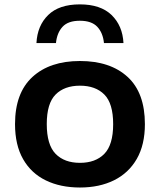

<svg xmlns="http://www.w3.org/2000/svg" viewBox="-20 -826 713 856"><path d="M336.5 10Q249.5 10 184.2 -21.8Q119 -53.5 83 -116.5Q47 -179.5 47 -272.5Q47 -411.5 124.5 -482.8Q202 -554 336.5 -554Q471.5 -554 548.8 -483.2Q626 -412.5 626 -272.5Q626 -180.5 589.8 -117.5Q553.5 -54.5 488.2 -22.2Q423 10 336.5 10ZM336.5 -100Q406 -100 445.2 -140.2Q484.5 -180.5 484.5 -272.5Q484.5 -365 445.2 -404.5Q406 -444 336.5 -444Q267 -444 227.8 -404.5Q188.5 -365 188.5 -273Q188.5 -180.5 227.8 -140.2Q267 -100 336.5 -100ZM142.5 -634Q146.5 -712 195 -759.2Q243.5 -806.5 336 -806.5Q428.5 -806.5 477.5 -759Q526.5 -711.5 530.5 -634H443.5Q439 -679.5 413.8 -706.5Q388.5 -733.5 336 -733.5Q283.5 -733.5 258.8 -706.5Q234 -679.5 229.5 -634Z"/></svg>

Font: Encode Sans Exp SmBold
Style: Regular
Weight: 600
Width: 7
Designer: Multiple Designers
Foundry: Impallari Type
Version: Version 3.002; ttfautohint (v1.8.3) -l 8 -r 50 -G 200 -x 14 